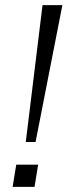

<svg xmlns="http://www.w3.org/2000/svg" viewBox="-20 -725 262 745"><path d="M80 -174 145 -705H222L118 -174ZM29 0 43 -86H128L114 0Z"/></svg>

Font: Nunito Sans 12pt Light
Style: Italic
Weight: 300
Italic angle: -9°
Designer: Vernon Adams
Foundry: Vernon Adams
Version: Version 3.101;gftools[0.9.27]